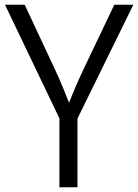

<svg xmlns="http://www.w3.org/2000/svg" viewBox="-20 -788 582 808"><path d="M230 0V-290L1 -768H84L207 -505Q229 -459 246.5 -415.5Q264 -372 281 -330H260Q278 -375 295.5 -416.5Q313 -458 335 -504L461 -768H541L306 -289V0Z"/></svg>

Font: Yaldevi ExtraLight
Style: Regular
Weight: 400
Version: Version 1.100